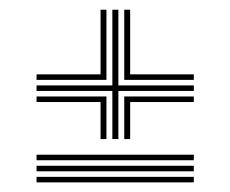

<svg xmlns="http://www.w3.org/2000/svg" viewBox="-20 -573 479 399"><path d="M213.5 -284V-384H56V-395.5H213.5V-552.8H226V-395.5H382.8V-384H226V-284ZM56 -407V-418.5H189V-552.8H201.2V-407ZM238.2 -407V-552.8H250.5V-418.5H382.8V-407ZM189 -284V-361H56V-372.5H201.2V-284ZM238.2 -284V-372.5H382.8V-361H250.5V-284ZM56 -240V-251.5H382.8V-240ZM56 -217V-228.5H382.8V-217ZM56 -194V-205.5H382.8V-194Z"/></svg>

Font: Big Shoulders Inline Text Light
Style: Regular
Weight: 300
Designer: Patric King
Foundry: XO Type Co
Version: Version 1.000